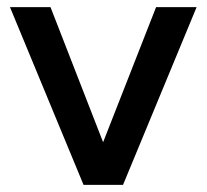

<svg xmlns="http://www.w3.org/2000/svg" viewBox="-20 -520 581 540"><path d="M8 -500H122L270 -120L419 -500H533L326 0H215Z"/></svg>

Font: Oak Sans SemiBold
Style: Regular
Weight: 600
Designer: Erik Kennedy, Walven
Foundry: Erik Kennedy, Walven
Version: Version 1.000